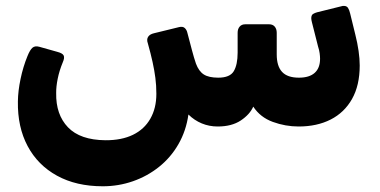

<svg xmlns="http://www.w3.org/2000/svg" viewBox="-20 -428 1307 661"><path d="M333.9 213.3Q242.5 213.3 176.3 176.9Q110.1 140.6 75.1 74.9Q40.1 9.3 41.6 -79Q42 -114.7 50.8 -156.4Q59.5 -198.1 74.6 -234.9Q83.1 -256.2 91.8 -263.7Q100.5 -271.1 115.5 -266.9L177.7 -249.4Q195.5 -244.7 199.2 -236.9Q203 -229 196.2 -213.7Q184 -184.1 178.6 -156.7Q173.1 -129.2 173.4 -107.7Q172 -33.6 214 10.2Q256 54 342.9 54.8Q398.6 55.1 437.7 36.1Q476.8 17.1 497.5 -19.2Q518.3 -55.5 518.3 -104.9Q518.3 -134.2 514.9 -159.9Q511.6 -185.5 505.3 -214.3Q499 -243.1 489 -278.7Q484.1 -292.1 489.9 -301.2Q495.6 -310.2 510 -313.5L596.6 -334.7Q609.5 -337.7 616.2 -331.4Q623 -325.1 625.2 -314.6Q634.1 -280.4 640.9 -255Q647.6 -229.6 654.6 -209Q664.5 -182.5 681.7 -171.6Q698.9 -160.6 731.4 -160.6Q771.5 -160.6 784.8 -182.9Q798.1 -205.2 798.1 -246.9V-315.1Q798.1 -328.2 805 -336.3Q811.9 -344.4 824.4 -344.4H906.5Q919 -344.4 925.9 -336.3Q932.7 -328.2 932.7 -315.1V-240.6Q932.7 -200.2 951.2 -180.4Q969.6 -160.6 1009.1 -160.6Q1045 -160.6 1063.4 -177.2Q1081.9 -193.7 1081.9 -225.9Q1081.9 -234.2 1080.4 -245Q1079 -255.7 1075.1 -267.4L1053.7 -352Q1052.7 -355.7 1052.2 -359Q1051.6 -362.2 1051.6 -365Q1051.6 -376.1 1057.8 -379.9Q1064 -383.7 1071.6 -385.7L1155.1 -406.4Q1157.5 -407.4 1160 -407.6Q1162.5 -407.7 1163.9 -407.7Q1173.7 -407.7 1178.2 -400.6Q1182.7 -393.5 1185.5 -381.4L1203.2 -309.2Q1210.6 -279.9 1214.5 -252.7Q1218.4 -225.5 1218.4 -202.5Q1218.4 -134.1 1191.9 -87.2Q1165.5 -40.4 1118.2 -16.4Q1071 7.5 1008.2 7.5Q962.5 7.5 919.3 -8.3Q876.1 -24 851.9 -60.9Q840.1 -34 808.9 -13.2Q777.6 7.5 729.6 7.5Q700.2 7.5 674.7 -3.1Q649.1 -13.6 628.7 -33.8Q620.7 22.4 594.4 68.2Q568.1 114 527.6 146.4Q487.1 178.8 437.5 196Q387.9 213.3 333.9 213.3Z"/></svg>

Font: Rubik Light
Style: Regular
Weight: 300
Designer: Hubert and Fischer
Foundry: Hubert and Fischer
Version: Version 2.300;gftools[0.9.30]